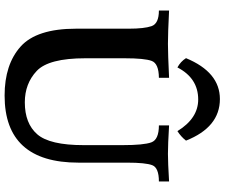

<svg xmlns="http://www.w3.org/2000/svg" viewBox="-90 -862 971 830"><g transform="rotate(90 395.0 -447.5)"><path d="M393.6 17.6Q259.3 17.6 181.9 -51.5Q104.5 -120.6 104.5 -291.5V-519.5Q104.5 -585.9 93.5 -617.7Q82.5 -649.4 25.9 -649.4V-693.4Q123.5 -688.5 169.9 -688.5Q212.4 -688.5 316.9 -693.4V-649.4Q255.4 -648.9 243.9 -618.4Q232.4 -587.9 232.4 -501V-331.1Q232.4 -172.9 287.1 -121.3Q341.8 -69.8 422.9 -69.8Q514.2 -69.8 561 -123.5Q607.9 -177.2 607.9 -324.2V-492.2Q607.9 -584 595.9 -616.7Q584 -649.4 522.5 -649.4V-693.4Q605 -688.5 645.5 -688.5Q682.6 -688.5 765.1 -693.4V-649.4Q705.6 -649.4 694.6 -620.6Q683.6 -591.8 683.6 -511.7V-301.8Q683.6 17.6 393.6 17.6ZM408.7 -913.1Q530.3 -913.1 588.4 -766.6Q572.3 -745.6 547.4 -729.5Q492.2 -819.3 410.6 -819.3Q318.4 -819.3 272 -729.5Q246.6 -743.2 231.9 -766.6Q292.5 -913.1 408.7 -913.1Z"/></g></svg>

Font: Kelvinch
Style: Bold
Weight: 700
Designer: Paul James Miller
Foundry: High-Logic / Made with FontCreator
Version: Version 3.501;March 28, 2021;FontCreator 13.0.0.2683 64-bit